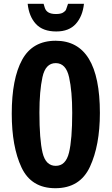

<svg xmlns="http://www.w3.org/2000/svg" viewBox="-20 -979 589 1013"><path d="M42 -379Q42 -564 97 -664Q152 -764 274 -764Q507 -764 507 -383Q507 -212 454.5 -99Q402 14 272 14Q145 14 93.5 -95.5Q42 -205 42 -379ZM361 -384Q361 -497 344.5 -571.5Q328 -646 274 -646Q220 -646 204 -572Q188 -498 188 -385Q188 -243 204.5 -173.5Q221 -104 274 -104Q327 -104 344 -173.5Q361 -243 361 -384ZM126 -959H210Q211 -956 216 -939Q221 -922 235.5 -913.5Q250 -905 275 -905Q300 -905 312.5 -912.5Q325 -920 328.5 -928.5Q332 -937 339 -959H423Q416 -893 380 -853Q344 -813 277 -813Q206 -813 169.5 -852.5Q133 -892 126 -959Z"/></svg>

Font: Francois One
Style: Regular
Weight: 400
Designer: Vernon Adams
Foundry: Vernon Adams
Version: Version 2.000